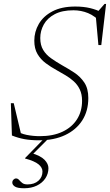

<svg xmlns="http://www.w3.org/2000/svg" viewBox="-20 -720 572 999"><path d="M511 -598Q474.5 -637 438.2 -651.8Q402 -666.5 362 -666.5Q303 -666.5 264.8 -646.2Q226.5 -626 208 -592.8Q189.5 -559.5 189.5 -522Q189.5 -485 204.8 -460Q220 -435 245.8 -416.8Q271.5 -398.5 303 -380.5Q334.5 -363 366 -342.5Q397.5 -322 418.5 -290.8Q439.5 -259.5 439.5 -210Q439.5 -142.5 407.8 -93.2Q376 -44 318.5 -17Q261 10 184 10Q140 10 107.2 4Q74.5 -2 42 -15L36.5 -183H51.5L92.5 -10L55.5 -45Q84.5 -25 118.5 -18.2Q152.5 -11.5 187.5 -11.5Q256.5 -11.5 305.5 -34.8Q354.5 -58 380.8 -99.5Q407 -141 407 -195.5Q407 -230 395.2 -254.5Q383.5 -279 364.2 -296.5Q345 -314 321.8 -327.8Q298.5 -341.5 275.5 -354.5Q244.5 -371.5 218 -391.2Q191.5 -411 175 -439Q158.5 -467 158.5 -508.5Q158.5 -555 182 -595.5Q205.5 -636 253 -661Q300.5 -686 371.5 -686Q414.5 -686 448.8 -677.8Q483 -669.5 511 -655L485.5 -655.5L524 -699.5H532L507 -485.5H492L478 -640ZM106 259.5Q71.5 259.5 57.8 250.8Q44 242 44 230Q44 221 50 214.8Q56 208.5 63.5 208.5Q72.5 208.5 79.2 216.2Q86 224 95.5 231.8Q105 239.5 123 239.5Q158.5 239.5 179.8 220.5Q201 201.5 201 172.5Q201 152 180.5 135Q160 118 110 104.5L110.5 102.5L210.5 0H233L147 86L142.5 76Q191.5 90.5 211.8 111.5Q232 132.5 232 155Q232 184 216 208Q200 232 171.5 245.8Q143 259.5 106 259.5Z"/></svg>

Font: Newsreader 16pt 16pt ExtraLight
Style: Italic
Weight: 250
Italic angle: -17°
Version: Version 1.003